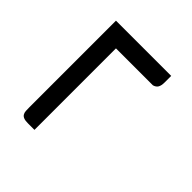

<svg xmlns="http://www.w3.org/2000/svg" viewBox="-37 -609 689 689"><g transform="rotate(-45 307.0 -265.0)"><path d="M478.5 -334.5H64.9V-367.2Q64.9 -381.3 67.9 -388.9Q70.8 -396.5 76.7 -400.1Q82.5 -403.8 91.1 -404.3Q99.6 -404.8 110.8 -404.8H548.8V-124.5H515.6Q499.5 -124.5 490.7 -129.6Q481.9 -134.8 478.5 -147Z"/></g></svg>

Font: Tienne
Style: Regular
Weight: 400
Designer: vernon adams
Foundry: vernon adams
Version: Version 1.001